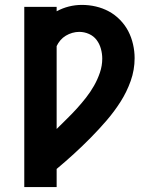

<svg xmlns="http://www.w3.org/2000/svg" viewBox="-20 -763 640 783"><path d="M79 0V-735H211V-717Q235 -730 261 -736.5Q287 -743 314 -743Q343 -743 371 -736.5Q399 -730 424 -716.5Q449 -703 469.5 -682Q490 -661 503 -636Q516 -611 522.5 -582.5Q529 -554 529 -526Q529 -478 513 -433Q497 -388 471.5 -348Q446 -308 415 -272Q384 -236 350.5 -202Q317 -168 282 -136Q247 -104 211 -74V0ZM211 -237Q232 -258 253 -278.5Q274 -299 293.5 -320.5Q313 -342 331 -365Q349 -388 363.5 -413.5Q378 -439 387.5 -467Q397 -495 397 -524Q397 -544 391.5 -564Q386 -584 374 -600Q362 -616 343 -624.5Q324 -633 303 -633Q289 -633 275 -629Q261 -625 248.5 -617.5Q236 -610 226.5 -599Q217 -588 211 -575Z"/></svg>

Font: Iosevka Curly XBdEx
Style: Regular
Weight: 800
Width: 7
Monospace: yes
Designer: Belleve Invis
Foundry: Belleve Invis
Version: Version 11.1.0; ttfautohint (v1.8.3)